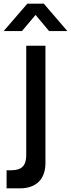

<svg xmlns="http://www.w3.org/2000/svg" viewBox="-46 -790 388 1050"><path d="M74 -620 148.5 -708.5 222.5 -620H322.5L193.5 -770H103.5L-26 -620ZM62.5 240C152 240 202.5 190 202.5 102V-540H97.5V59.5C97.5 115 72.5 141 17.5 141H-10V240Z"/></svg>

Font: Manrope SemiBold
Style: Regular
Weight: 600
Designer: Mikhail Sharanda
Foundry: Mikhail Sharanda
Version: Version 4.505